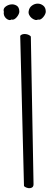

<svg xmlns="http://www.w3.org/2000/svg" viewBox="-57 -1008 269 1042"><path d="M52.7 -813.5Q56.6 -819.3 64.9 -821.8Q73.2 -824.2 82 -823.2Q90.8 -822.3 99.1 -818.4Q107.4 -814.5 110.4 -809.6L125 -8.8Q125 2.9 119.1 7.8Q113.3 12.7 105 13.2Q96.7 13.7 87.9 10.7Q79.1 7.8 73.2 2ZM-36.1 -944.3Q-41 -960 -28.3 -970.7Q-15.6 -981.4 1.5 -983.9Q18.6 -986.3 33.2 -977.5Q47.9 -968.8 47.9 -944.3Q47.9 -938.5 43.9 -930.2Q40 -921.9 33.7 -914.6Q27.3 -907.2 20 -903.3Q12.7 -899.4 5.9 -902.3Q-1 -897.5 -9.3 -899.9Q-17.6 -902.3 -24.4 -908.7Q-31.2 -915 -34.7 -924.3Q-38.1 -933.6 -36.1 -944.3ZM98.6 -947.3Q101.6 -966.8 116.2 -977.5Q130.9 -988.3 147.5 -988.3Q164.1 -988.3 177.7 -977.5Q191.4 -966.8 191.4 -944.3Q191.4 -938.5 187.5 -930.2Q183.6 -921.9 177.2 -914.6Q170.9 -907.2 163.6 -903.3Q156.2 -899.4 149.4 -902.3Q142.6 -897.5 132.8 -900.4Q123 -903.3 114.7 -910.2Q106.4 -917 101.6 -926.8Q96.7 -936.5 98.6 -947.3Z"/></svg>

Font: Shadows Into Light Two
Style: Regular
Weight: 400
Designer: Kimberly Geswein
Foundry: Kimberly Geswein
Version: Version 1.003 2012